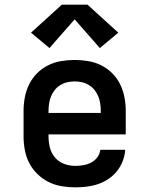

<svg xmlns="http://www.w3.org/2000/svg" viewBox="-20 -795 640 823"><path d="M302 8Q273 8 243.5 3Q214 -2 188 -15Q162 -28 140.5 -49Q119 -70 105.5 -96Q92 -122 86.5 -151.5Q81 -181 81 -210V-320Q81 -349 86.5 -378Q92 -407 105 -433.5Q118 -460 139 -481Q160 -502 186 -515Q212 -528 241.5 -533Q271 -538 300 -538Q329 -538 358.5 -533Q388 -528 414 -515Q440 -502 461 -481Q482 -460 495 -433.5Q508 -407 513.5 -378Q519 -349 519 -320V-219H188V-210Q188 -186 194 -162Q200 -138 216 -119.5Q232 -101 255 -92.5Q278 -84 302 -84Q320 -84 337.5 -87Q355 -90 370.5 -98Q386 -106 397 -120.5Q408 -135 410 -153H517Q515 -128 506 -104.5Q497 -81 481.5 -61.5Q466 -42 445 -28Q424 -14 400.5 -6Q377 2 352 5Q327 8 302 8ZM412 -311V-320Q412 -336 409.5 -352Q407 -368 401 -382.5Q395 -397 385 -409.5Q375 -422 361 -430.5Q347 -439 331.5 -442.5Q316 -446 300 -446Q284 -446 268.5 -442.5Q253 -439 239 -430.5Q225 -422 215 -409.5Q205 -397 199 -382.5Q193 -368 190.5 -352Q188 -336 188 -320V-311ZM192 -589 113 -655 245 -775H355L487 -655L408 -589L300 -712Z"/></svg>

Font: Iosevka Curly Slab SmBdEx
Style: Regular
Weight: 600
Width: 7
Monospace: yes
Designer: Belleve Invis
Foundry: Belleve Invis
Version: Version 11.1.0; ttfautohint (v1.8.3)